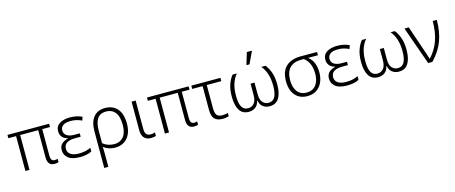

<svg xmlns="http://www.w3.org/2000/svg" viewBox="-53 -1564 6139 2588"><g transform="rotate(-15 3017.0 -270.0)"><path d="M528 10Q430 10 430 -105V-486H178V0H121V-486H13V-532H594V-486H486V-112Q486 -39 541 -39Q555 -39 565.5 -41.5Q576 -44 583 -47V0Q575 4 561 7Q547 10 528 10Z M881 10Q770 10 718 -33Q666 -76 666 -142Q666 -199 698.5 -230Q731 -261 786 -274V-278Q734 -292 709.5 -324Q685 -356 685 -401Q685 -472 741 -507Q797 -542 885 -542Q941 -542 983 -531.5Q1025 -521 1054 -506L1037 -457Q1006 -473 967.5 -483Q929 -493 886 -493Q811 -493 776.5 -467.5Q742 -442 742 -398Q742 -350 780 -325Q818 -300 883 -300H960V-253H883Q810 -253 767.5 -227.5Q725 -202 725 -145Q725 -97 764.5 -68.5Q804 -40 881 -40Q979 -40 1047 -76V-25Q1017 -7 974.5 1.5Q932 10 881 10Z M1158 236V-275Q1158 -405 1215 -473.5Q1272 -542 1376 -542Q1483 -542 1545.5 -471.5Q1608 -401 1608 -260Q1608 -176 1579 -115.5Q1550 -55 1497.5 -22.5Q1445 10 1375 10Q1326 10 1285 -4Q1244 -18 1216 -41H1212Q1214 -16 1214.5 14Q1215 44 1215 80V236ZM1376 -39Q1454 -39 1501.5 -94Q1549 -149 1549 -260Q1549 -381 1503 -437Q1457 -493 1376 -493Q1293 -493 1254.5 -435Q1216 -377 1216 -270V-94Q1246 -68 1287 -53.5Q1328 -39 1376 -39Z M1873 10Q1812 10 1778.5 -26Q1745 -62 1745 -130V-532H1802V-131Q1802 -83 1822.5 -61Q1843 -39 1879 -39Q1914 -39 1942 -50V-1Q1929 4 1912 7Q1895 10 1873 10Z M2475 10Q2377 10 2377 -105V-486H2125V0H2068V-486H1960V-532H2541V-486H2433V-112Q2433 -39 2488 -39Q2502 -39 2512.5 -41.5Q2523 -44 2530 -47V0Q2522 4 2508 7Q2494 10 2475 10Z M2871 10Q2799 10 2761.5 -27.5Q2724 -65 2724 -152V-486H2579V-532H2985V-486H2782V-159Q2782 -96 2803.5 -67Q2825 -38 2879 -38Q2899 -38 2921 -41Q2943 -44 2959 -49V-4Q2945 2 2921 6Q2897 10 2871 10Z M3239 10Q3151 10 3109.5 -56Q3068 -122 3067 -241Q3066 -345 3092.5 -418Q3119 -491 3155 -532H3215Q3172 -484 3148 -411.5Q3124 -339 3125 -241Q3125 -137 3153.5 -88Q3182 -39 3242 -39Q3291 -39 3324 -76.5Q3357 -114 3357 -192V-351H3412V-192Q3412 -111 3445 -75Q3478 -39 3525 -39Q3587 -39 3615.5 -89Q3644 -139 3645 -241Q3645 -337 3622 -409Q3599 -481 3555 -532H3614Q3651 -489 3677 -417Q3703 -345 3702 -241Q3701 -122 3658.5 -56Q3616 10 3529 10Q3475 10 3437 -18.5Q3399 -47 3387 -106H3382Q3370 -47 3331 -18.5Q3292 10 3239 10ZM3370 -606V-615L3419 -776H3487V-768L3410 -606Z M4057 10Q3984 10 3932 -23Q3880 -56 3853 -116Q3826 -176 3826 -256Q3826 -397 3900 -464.5Q3974 -532 4106 -532H4333V-486H4195Q4246 -447 4269 -390Q4292 -333 4292 -259Q4292 -182 4265 -121.5Q4238 -61 4185.5 -25.5Q4133 10 4057 10ZM4059 -39Q4118 -39 4157 -67.5Q4196 -96 4215 -145.5Q4234 -195 4234 -258Q4234 -330 4211.5 -387Q4189 -444 4137 -486H4101Q3996 -486 3940 -429.5Q3884 -373 3884 -256Q3884 -195 3902.5 -145.5Q3921 -96 3959.5 -67.5Q3998 -39 4059 -39Z M4610 10Q4499 10 4447 -33Q4395 -76 4395 -142Q4395 -199 4427.5 -230Q4460 -261 4515 -274V-278Q4463 -292 4438.5 -324Q4414 -356 4414 -401Q4414 -472 4470 -507Q4526 -542 4614 -542Q4670 -542 4712 -531.5Q4754 -521 4783 -506L4766 -457Q4735 -473 4696.5 -483Q4658 -493 4615 -493Q4540 -493 4505.5 -467.5Q4471 -442 4471 -398Q4471 -350 4509 -325Q4547 -300 4612 -300H4689V-253H4612Q4539 -253 4496.5 -227.5Q4454 -202 4454 -145Q4454 -97 4493.5 -68.5Q4533 -40 4610 -40Q4708 -40 4776 -76V-25Q4746 -7 4703.5 1.5Q4661 10 4610 10Z M5043 10Q4955 10 4913.5 -56Q4872 -122 4871 -241Q4870 -345 4896.5 -418Q4923 -491 4959 -532H5019Q4976 -484 4952 -411.5Q4928 -339 4929 -241Q4929 -137 4957.5 -88Q4986 -39 5046 -39Q5095 -39 5128 -76.5Q5161 -114 5161 -192V-351H5216V-192Q5216 -111 5249 -75Q5282 -39 5329 -39Q5391 -39 5419.5 -89Q5448 -139 5449 -241Q5449 -337 5426 -409Q5403 -481 5359 -532H5418Q5455 -489 5481 -417Q5507 -345 5506 -241Q5505 -122 5462.5 -56Q5420 10 5333 10Q5279 10 5241 -18.5Q5203 -47 5191 -106H5186Q5174 -47 5135 -18.5Q5096 10 5043 10Z M5741 0 5553 -532H5613L5741 -157Q5748 -134 5759 -103Q5770 -72 5776 -52H5779Q5864 -143 5905.5 -259.5Q5947 -376 5947 -532H6004Q6004 -366 5956 -239Q5908 -112 5800 0Z"/></g></svg>

Font: RS Noto Sans Light
Style: Regular
Weight: 300
Designer: Monotype Design Team
Foundry: Monotype Imaging Inc.
Version: Version 3.10